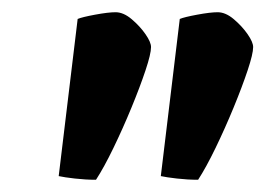

<svg xmlns="http://www.w3.org/2000/svg" viewBox="-20 -729 434 314"><path d="M137 -435Q120 -435 102.5 -437Q85 -439 76 -441L107 -698Q114 -701 135.5 -705Q157 -709 169 -709Q182 -709 195.5 -697.5Q209 -686 218 -673Q227 -660 227 -652Q227 -641 218 -614Q209 -587 195 -553Q181 -519 165.5 -487Q150 -455 137 -435ZM304 -435Q287 -435 269.5 -437Q252 -439 243 -441L274 -698Q281 -701 302.5 -705Q324 -709 336 -709Q349 -709 362.5 -697.5Q376 -686 385 -673Q394 -660 394 -652Q394 -641 385 -614Q376 -587 362 -553Q348 -519 332.5 -487Q317 -455 304 -435Z"/></svg>

Font: Texturina 12pt ExtraBold
Style: Italic
Weight: 800
Italic angle: -11°
Designer: Guillermo Torres Carreño
Foundry: Omnibus-Type
Version: Version 1.002